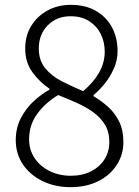

<svg xmlns="http://www.w3.org/2000/svg" viewBox="-20 -759 575 792"><path d="M271 13Q206 13 154.5 -12.5Q103 -38 74 -81.5Q45 -125 45 -181Q45 -231 66 -271.5Q87 -312 119 -341.5Q151 -371 184 -389V-393Q145 -419 114.5 -460Q84 -501 84 -559Q84 -612 109 -652.5Q134 -693 176.5 -716Q219 -739 272 -739Q333 -739 376 -714Q419 -689 442 -646Q465 -603 465 -548Q465 -509 448.5 -473.5Q432 -438 409.5 -411Q387 -384 366 -367V-362Q397 -344 425.5 -318.5Q454 -293 471.5 -257.5Q489 -222 489 -172Q489 -121 461.5 -78.5Q434 -36 385 -11.5Q336 13 271 13ZM323 -383Q366 -419 389 -460Q412 -501 412 -546Q412 -586 395.5 -619Q379 -652 347.5 -672Q316 -692 271 -692Q214 -692 177 -654.5Q140 -617 140 -559Q140 -510 166.5 -477.5Q193 -445 235.5 -423.5Q278 -402 323 -383ZM272 -34Q320 -34 356 -52.5Q392 -71 411.5 -102.5Q431 -134 431 -173Q431 -215 413 -244.5Q395 -274 365.5 -295.5Q336 -317 298 -334Q260 -351 220 -367Q168 -336 134 -290Q100 -244 100 -184Q100 -142 122 -108Q144 -74 183.5 -54Q223 -34 272 -34Z"/></svg>

Font: Noto Sans JP Thin Light
Style: Regular
Weight: 300
Version: Version 2.004-H2;hotconv 1.0.118;makeotfexe 2.5.65603